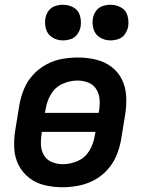

<svg xmlns="http://www.w3.org/2000/svg" viewBox="-20 -780 616 808"><path d="M243 8Q276 8 310 1.5Q344 -5 375.5 -21.5Q407 -38 431.5 -65Q456 -92 469.5 -124Q483 -156 489 -189L507 -299Q513 -337 511 -375Q509 -413 493 -445.5Q477 -478 448 -499.5Q419 -521 382.5 -529.5Q346 -538 308 -538Q275 -538 241 -532Q207 -526 175.5 -509Q144 -492 119.5 -465.5Q95 -439 81.5 -406.5Q68 -374 62 -341L44 -231Q38 -193 40 -155Q42 -117 58.5 -85Q75 -53 103.5 -31Q132 -9 168.5 -0.5Q205 8 243 8ZM395 -305H169L173 -325Q178 -356 195.5 -385Q213 -414 244 -427.5Q275 -441 306 -441Q330 -441 351.5 -432.5Q373 -424 385 -405Q397 -386 399 -362.5Q401 -339 397 -315ZM245 -89Q221 -89 199.5 -97.5Q178 -106 166 -125Q154 -144 152.5 -167.5Q151 -191 155 -215L156 -225H382L378 -205Q373 -174 355.5 -145Q338 -116 307 -102.5Q276 -89 245 -89ZM445 -610Q461 -610 478 -615.5Q495 -621 505.5 -636Q516 -651 519 -667Q523 -691 516.5 -714Q510 -737 489.5 -748.5Q469 -760 445 -760Q429 -760 412 -754.5Q395 -749 384.5 -734.5Q374 -720 371 -703Q367 -679 374 -656.5Q381 -634 401 -622Q421 -610 445 -610ZM245 -610Q261 -610 278 -615.5Q295 -621 305.5 -636Q316 -651 319 -667Q323 -691 316.5 -714Q310 -737 289.5 -748.5Q269 -760 245 -760Q229 -760 212 -754.5Q195 -749 184.5 -734.5Q174 -720 171 -703Q167 -679 174 -656.5Q181 -634 201 -622Q221 -610 245 -610Z"/></svg>

Font: Iosevka Sparkle Semibold
Style: Italic
Weight: 600
Italic angle: -9°
Designer: Belleve Invis
Foundry: Belleve Invis
Version: Version 4.5.0; ttfautohint (v1.8.3)